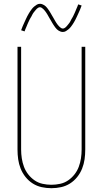

<svg xmlns="http://www.w3.org/2000/svg" viewBox="-20 -981 540 1009"><path d="M250 8Q224 8 199 2.5Q174 -3 152.5 -16.5Q131 -30 114.5 -50.5Q98 -71 88.5 -95Q79 -119 75.5 -144Q72 -169 72 -195V-735H91V-195Q91 -172 94.5 -149Q98 -126 106 -104.5Q114 -83 128.5 -64.5Q143 -46 162 -33Q181 -20 204 -15Q227 -10 250 -10Q273 -10 296 -15Q319 -20 338 -33Q357 -46 371.5 -64.5Q386 -83 394 -104.5Q402 -126 405.5 -149Q409 -172 409 -195V-735H428V-195Q428 -169 424.5 -144Q421 -119 411.5 -95Q402 -71 385.5 -50.5Q369 -30 347.5 -16.5Q326 -3 301 2.5Q276 8 250 8ZM310 -813Q304 -813 298.5 -815Q293 -817 288 -820Q283 -823 279 -827Q275 -831 271.5 -835.5Q268 -840 265 -844.5Q262 -849 259 -853.5Q256 -858 253 -863.5Q250 -869 247 -874Q244 -879 241 -884Q238 -889 235 -894.5Q232 -900 229 -905Q226 -910 223 -914.5Q220 -919 216.5 -923.5Q213 -928 209 -932Q205 -936 200 -939.5Q195 -943 190 -943Q185 -943 181 -940.5Q177 -938 174 -935.5Q171 -933 168 -929Q165 -925 161 -920.5Q157 -916 155.5 -913.5Q154 -911 152 -908Q150 -905 148.5 -901.5Q147 -898 145 -894.5Q143 -891 140.5 -887Q138 -883 136 -879Q134 -875 132 -870.5Q130 -866 127.5 -861Q125 -856 123 -850.5Q121 -845 118.5 -839.5Q116 -834 113.5 -828Q111 -822 109 -816L91 -822Q95 -834 99.5 -844Q104 -854 108 -863Q112 -872 116 -880.5Q120 -889 123.5 -896Q127 -903 131 -909.5Q135 -916 138.5 -921.5Q142 -927 147.5 -934Q153 -941 159.5 -946.5Q166 -952 173.5 -956.5Q181 -961 190 -961Q196 -961 201.5 -959Q207 -957 212 -954Q217 -951 221 -947Q225 -943 228.5 -938.5Q232 -934 235 -929.5Q238 -925 241 -920.5Q244 -916 247 -910.5Q250 -905 253 -900Q256 -895 259 -890Q262 -885 265 -879.5Q268 -874 271 -869Q274 -864 277 -859.5Q280 -855 283.5 -850.5Q287 -846 291 -842Q295 -838 300 -834.5Q305 -831 310 -831Q315 -831 319 -833.5Q323 -836 326 -838.5Q329 -841 332 -845Q335 -849 339 -853.5Q343 -858 344.5 -860.5Q346 -863 348 -866Q350 -869 351.5 -872.5Q353 -876 355 -879.5Q357 -883 359.5 -887Q362 -891 364 -895Q366 -899 368 -903.5Q370 -908 372.5 -913Q375 -918 377 -923.5Q379 -929 381.5 -934.5Q384 -940 386.5 -946Q389 -952 391 -958L409 -952Q405 -940 400.5 -930Q396 -920 392 -911Q388 -902 384 -893.5Q380 -885 376.5 -878Q373 -871 369 -864.5Q365 -858 361.5 -852.5Q358 -847 352.5 -840Q347 -833 340.5 -827.5Q334 -822 326.5 -817.5Q319 -813 310 -813Z"/></svg>

Font: Iosevka Term Curly Thin
Style: Regular
Weight: 100
Designer: Belleve Invis
Foundry: Belleve Invis
Version: Version 32.3.0